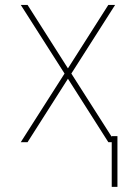

<svg xmlns="http://www.w3.org/2000/svg" viewBox="-20 -565 540 763"><path d="M62.5 0ZM437.5 0H410.5L250 -252.1L89.5 0H62.5L236.5 -272.7L62.5 -545.5H89.5L250 -293.3L410.5 -545.5H437.5L263.5 -272.7ZM446.7 177.6H424V-24.1H446.7Z"/></svg>

Font: Linik Sans Thin
Style: Regular
Weight: 100
Designer: Fonts by Rasmus Andersson / Changes by Cristiano Sobral with parts from Marc Monis
Foundry: rsms
Version: Version 3.020; ttfautohint (v1.6)